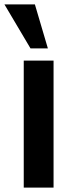

<svg xmlns="http://www.w3.org/2000/svg" viewBox="-48 -854 321 874"><path d="M90.8 -633.8 -27.8 -834H110.8L169.9 -633.8ZM60.1 0V-578.1H195.8V0Z"/></svg>

Font: Oswald Medium
Style: Regular
Weight: 500
Designer: Vernon Adams
Foundry: Vernon Adams
Version: Version 4.103